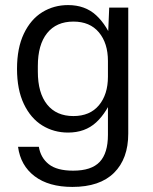

<svg xmlns="http://www.w3.org/2000/svg" viewBox="-20 -530 603 756"><path d="M51 48H133Q140 91 172 116.5Q204 142 268 142Q340 142 372.5 107.5Q405 73 405 1V-138L430 -162Q402 -88 358.5 -48Q315 -8 248 -8Q192 -8 146.5 -36Q101 -64 74 -120.5Q47 -177 47 -259Q47 -341 74 -397.5Q101 -454 146.5 -482Q192 -510 248 -510Q315 -510 358.5 -470Q402 -430 430 -356L405 -380L410 -500H485V-4Q485 95 429 150.5Q373 206 265 206Q172 206 116.5 164Q61 122 51 48ZM405 -228V-290Q405 -360 369.5 -402.5Q334 -445 269 -445Q202 -445 165.5 -399.5Q129 -354 129 -270V-248Q129 -164 165.5 -118.5Q202 -73 269 -73Q334 -73 369.5 -115.5Q405 -158 405 -228Z"/></svg>

Font: TASA Orbiter VF Text
Style: Regular
Weight: 400
Designer: Weizhong Zhang
Foundry: 本地遙控
Version: Version 1.001;Glyphs 3.2 (3192)